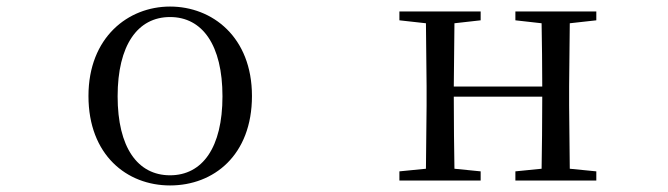

<svg xmlns="http://www.w3.org/2000/svg" viewBox="-20 -551 2040 586"><path d="M499 15C632 15 749 -77 749 -258C749 -438 628 -531 499 -531C371 -531 250 -437 250 -258C250 -78 367 15 499 15ZM499 -16C400 -16 339 -101 339 -257C339 -413 400 -499 499 -499C598 -499 659 -413 659 -257C659 -101 598 -16 499 -16Z M1553 -489 1633 -480C1634 -426 1635 -346 1635 -287H1365L1367 -480L1447 -489V-516H1199V-489L1280 -480L1282 -288V-229L1280 -36L1199 -28V0H1447V-28L1367 -36C1366 -92 1365 -177 1365 -256H1635C1635 -177 1634 -92 1633 -36L1553 -28V0H1800V-28L1719 -36L1717 -229V-288L1719 -480L1800 -489V-516H1553Z"/></svg>

Font: Harano Aji Mincho K1
Style: Regular
Weight: 400
Foundry: Masamichi Hosoda
Version: HaranoAjiMinchoK1-Regular version 20230610;ttx 4.39.4